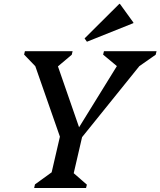

<svg xmlns="http://www.w3.org/2000/svg" viewBox="-20 -948 809 968"><path d="M295.8 -219.7 140.8 -663.4 181.8 -589.5 101.5 -672.9 105.6 -690H346.1L341.7 -671.9L244.2 -589.9L254.3 -664.8L385.9 -285.5H365.8L596.2 -658.4L598.1 -590.7L499.8 -672.7L504.2 -690H769.3L764.9 -672.1L648.9 -591.1L718.8 -659.5L364.1 -219.7ZM152.2 0 156.3 -18.3 275.9 -104.9 231.1 -39 285.9 -275.5H398.2L343.4 -39L315.9 -105.8L418 -17.1L413.8 0ZM418.3 -737.6 406.4 -754.3 581.5 -928.5H584.5L652.5 -834.5V-831.4Z"/></svg>

Font: Platypi Light
Style: Italic
Weight: 300
Italic angle: -13°
Designer: David Sargent
Foundry: Bolt Cutter Type
Version: Version 1.200